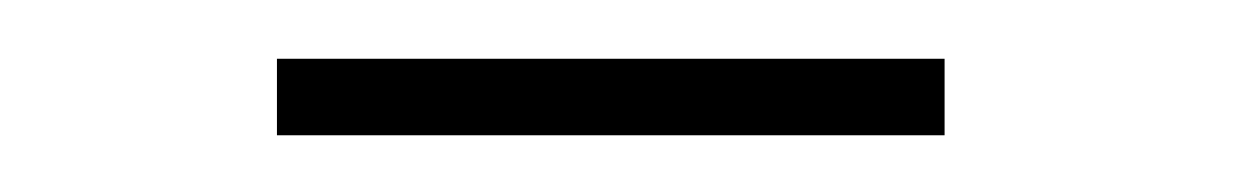

<svg xmlns="http://www.w3.org/2000/svg" viewBox="-20 -339 425 66"><path d="M75.2 -292.5V-318.8H304.7V-292.5Z"/></svg>

Font: Roboto Slab LO Thin
Style: Regular
Weight: 250
Designer: Google
Version: Version 2.00;September 28, 2018;FontCreator 11.5.0.2427 64-b